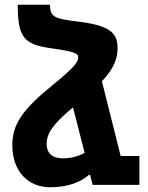

<svg xmlns="http://www.w3.org/2000/svg" viewBox="-20 -780 623 810"><path d="M371 0H568V-122H489L410 -437C461 -492 476 -532 476 -578C476 -644 439 -674 301 -690C207 -701 191 -711 191 -760H55C55 -626 78 -593 192 -577C299 -562 310 -554 310 -538C310 -522 300 -500 203 -422C75 -318 32 -256 32 -167C32 -56 100 10 191 10C272 10 324 -15 355 -42H360ZM177 -173C177 -217 202 -256 288 -327L337 -135C301 -116 270 -112 246 -112C204 -112 177 -130 177 -173Z"/></svg>

Font: Noto Sans Armenian ExtraCondensed ExtraBold
Style: Regular
Weight: 800
Width: 2
Designer: Monotype Design Team
Foundry: Monotype Imaging Inc.
Version: Version 2.008